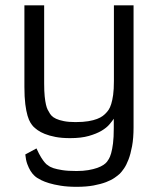

<svg xmlns="http://www.w3.org/2000/svg" viewBox="-20 -514 605 730"><path d="M412.6 -62.5Q406.7 -53.7 396 -41Q385.3 -28.3 366 -16.8Q346.7 -5.4 317.6 2.9Q288.6 11.2 246.6 11.2Q214.4 11.2 190.7 6.6Q167 2 150.1 -4.9Q133.3 -11.7 123 -19.3Q112.8 -26.9 107.4 -32.2Q102.1 -37.6 95.9 -47.4Q89.8 -57.1 84.7 -74.2Q79.6 -91.3 76.2 -117.9Q72.8 -144.5 72.8 -183.6V-493.7H147.9V-196.8Q147.9 -167 149.9 -147.7Q151.9 -128.4 154.8 -116.2Q157.7 -104 160.9 -97.7Q164.1 -91.3 166.5 -87.9Q169.4 -81.5 175.5 -74.7Q181.6 -67.9 193.1 -62.5Q204.6 -57.1 222.7 -53.5Q240.7 -49.8 267.1 -49.8Q295.9 -49.8 315.9 -53.2Q335.9 -56.6 349.1 -61.8Q362.3 -66.9 370.1 -72.8Q377.9 -78.6 382.8 -84Q387.7 -88.9 393.1 -96.7Q398.4 -104.5 402.8 -118.4Q407.2 -132.3 410.2 -153.3Q413.1 -174.3 413.1 -206.1V-493.7H487.8V-30.3Q487.8 11.2 482.2 41.5Q476.6 71.8 468.5 92.8Q460.4 113.8 451.4 126.7Q442.4 139.6 435.5 146.5Q428.2 153.3 415.5 162.1Q402.8 170.9 383.1 178.5Q363.3 186 335.7 191.2Q308.1 196.3 271.5 196.3Q236.8 196.3 210.9 192.1Q185.1 188 166.7 182.4Q148.4 176.8 137.2 171.1Q126 165.5 121.1 162.1Q116.2 159.2 109.4 152.6Q102.5 146 95.9 135.5Q89.4 125 83.7 109.6Q78.1 94.2 76.2 73.2L118.7 50.3Q128.4 71.8 136.2 84.2Q144 96.7 149.9 103.5Q156.7 111.8 162.6 114.7Q169.4 120.6 183.6 125.5Q195.8 129.4 216.6 132.8Q237.3 136.2 271 136.2Q296.4 136.2 315.9 132.8Q335.4 129.4 349.9 124.3Q364.3 119.1 373.3 113Q382.3 106.9 386.7 101.1Q389.6 97.2 394 90.1Q398.4 83 402.6 68.6Q406.7 54.2 409.7 31.2Q412.6 8.3 412.6 -27.3Z"/></svg>

Font: Metrophobic
Style: Regular
Weight: 400
Designer: vernon adams
Foundry: vernon adams
Version: Version 1.000